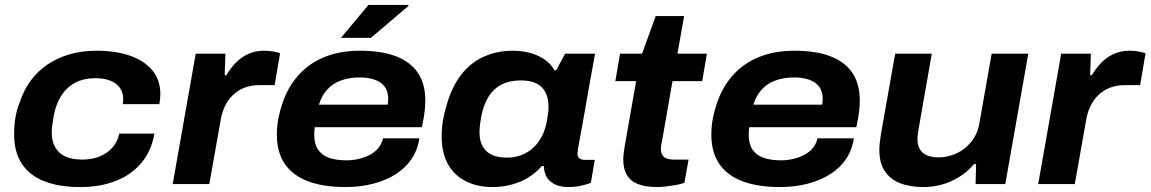

<svg xmlns="http://www.w3.org/2000/svg" viewBox="-20 -744 4650 776"><path d="M305 12Q219 12 159 -11.5Q99 -35 68 -82.5Q37 -130 37 -201Q37 -237 42.5 -269.5Q48 -302 60 -331Q76 -380 104 -418Q132 -456 171.5 -483Q211 -510 261 -524.5Q311 -539 371 -539Q447 -539 505 -519Q563 -499 595.5 -460Q628 -421 628 -364Q628 -354 627 -344Q626 -334 624 -323H476Q477 -328 477.5 -333Q478 -338 478 -344Q478 -370 464.5 -389Q451 -408 425.5 -418Q400 -428 366 -428Q318 -428 283.5 -409.5Q249 -391 227.5 -357Q206 -323 197 -276Q195 -261 193 -249.5Q191 -238 190 -229Q189 -220 189 -209Q189 -174 203 -149Q217 -124 244.5 -111.5Q272 -99 313 -99Q352 -99 383.5 -112Q415 -125 435.5 -149Q456 -173 462 -204H604Q592 -133 550.5 -84.5Q509 -36 446 -12Q383 12 305 12Z M678 0 771 -527H891L888 -440H895Q911 -468 933 -490.5Q955 -513 983.5 -526Q1012 -539 1046 -539Q1066 -539 1083 -536Q1100 -533 1112 -529L1090 -400H1030Q995 -400 968 -389.5Q941 -379 921 -359.5Q901 -340 888.5 -313.5Q876 -287 871 -254L826 0Z M1376 12Q1288 12 1226 -11Q1164 -34 1131.5 -81Q1099 -128 1099 -200Q1099 -235 1105.5 -267.5Q1112 -300 1122 -328Q1144 -393 1186.5 -440.5Q1229 -488 1291.5 -513.5Q1354 -539 1435 -539Q1522 -539 1580.5 -516.5Q1639 -494 1669 -449.5Q1699 -405 1699 -337Q1699 -320 1696.5 -295.5Q1694 -271 1685 -230H1252Q1251 -222 1250.5 -214Q1250 -206 1250 -199Q1250 -163 1265 -140Q1280 -117 1309 -106.5Q1338 -96 1381 -96Q1405 -96 1429 -101.5Q1453 -107 1473.5 -117.5Q1494 -128 1508.5 -145Q1523 -162 1528 -185H1675Q1668 -138 1643.5 -101.5Q1619 -65 1579.5 -40Q1540 -15 1488.5 -1.5Q1437 12 1376 12ZM1269 -321H1547Q1548 -328 1548.5 -334Q1549 -340 1549 -345Q1549 -375 1534.5 -394Q1520 -413 1494 -422Q1468 -431 1434 -431Q1391 -431 1357.5 -418.5Q1324 -406 1302 -381.5Q1280 -357 1269 -321ZM1358 -591 1469 -724H1630L1631 -720L1479 -591Z M1971 12Q1909 12 1862.5 -11.5Q1816 -35 1790.5 -80.5Q1765 -126 1765 -194Q1765 -226 1770 -256Q1775 -286 1784 -315Q1805 -392 1843.5 -441.5Q1882 -491 1935.5 -515Q1989 -539 2052 -539Q2089 -539 2121 -530.5Q2153 -522 2179 -505Q2205 -488 2221 -460H2228L2264 -527H2385L2362 -400Q2354 -352 2346.5 -311.5Q2339 -271 2333.5 -238Q2328 -205 2323 -180.5Q2318 -156 2316 -142Q2314 -128 2314 -124Q2314 -111 2321.5 -104.5Q2329 -98 2342 -98H2384L2368 -5Q2356 0 2331 6Q2306 12 2277 12Q2246 12 2224.5 2Q2203 -8 2190 -27Q2185 -37 2181.5 -48.5Q2178 -60 2178 -73H2170Q2132 -30 2080.5 -9Q2029 12 1971 12ZM2029 -107Q2061 -107 2088 -117.5Q2115 -128 2136 -147.5Q2157 -167 2171 -195Q2185 -223 2191 -258Q2193 -271 2194.5 -281Q2196 -291 2196.5 -298.5Q2197 -306 2197 -312Q2197 -347 2184.5 -371Q2172 -395 2147.5 -407Q2123 -419 2085 -419Q2040 -419 2007.5 -402.5Q1975 -386 1954.5 -353Q1934 -320 1925 -273Q1922 -256 1920.5 -244Q1919 -232 1918.5 -224Q1918 -216 1918 -209Q1918 -160 1945.5 -133.5Q1973 -107 2029 -107Z M2637 12Q2589 12 2558.5 0Q2528 -12 2513.5 -37Q2499 -62 2499 -99Q2499 -110 2500.5 -123.5Q2502 -137 2505 -154L2551 -416H2467L2486 -527H2575L2630 -679H2745L2718 -527H2837L2818 -416H2698L2655 -170Q2653 -164 2652 -155Q2651 -146 2651 -141Q2651 -121 2663 -110Q2675 -99 2704 -99H2763L2746 -5Q2733 0 2713 3.5Q2693 7 2673 9.5Q2653 12 2637 12Z M3132 12Q3044 12 2982 -11Q2920 -34 2887.5 -81Q2855 -128 2855 -200Q2855 -235 2861.5 -267.5Q2868 -300 2878 -328Q2900 -393 2942.5 -440.5Q2985 -488 3047.5 -513.5Q3110 -539 3191 -539Q3278 -539 3336.5 -516.5Q3395 -494 3425 -449.5Q3455 -405 3455 -337Q3455 -320 3452.5 -295.5Q3450 -271 3441 -230H3008Q3007 -222 3006.5 -214Q3006 -206 3006 -199Q3006 -163 3021 -140Q3036 -117 3065 -106.5Q3094 -96 3137 -96Q3161 -96 3185 -101.5Q3209 -107 3229.5 -117.5Q3250 -128 3264.5 -145Q3279 -162 3284 -185H3431Q3424 -138 3399.5 -101.5Q3375 -65 3335.5 -40Q3296 -15 3244.5 -1.5Q3193 12 3132 12ZM3025 -321H3303Q3304 -328 3304.5 -334Q3305 -340 3305 -345Q3305 -375 3290.5 -394Q3276 -413 3250 -422Q3224 -431 3190 -431Q3147 -431 3113.5 -418.5Q3080 -406 3058 -381.5Q3036 -357 3025 -321Z M3713 12Q3657 12 3617 -4Q3577 -20 3555.5 -53Q3534 -86 3534 -138Q3534 -153 3536 -170Q3538 -187 3541 -205L3598 -527H3746L3692 -219Q3691 -209 3689.5 -200Q3688 -191 3688 -183Q3688 -156 3698.5 -139.5Q3709 -123 3728 -115.5Q3747 -108 3774 -108Q3802 -108 3829.5 -117.5Q3857 -127 3879 -144.5Q3901 -162 3917 -187.5Q3933 -213 3938 -244L3988 -527H4136L4043 0H3923L3925 -81H3917Q3891 -50 3857 -29Q3823 -8 3786.5 2Q3750 12 3713 12Z M4176 0 4269 -527H4389L4386 -440H4393Q4409 -468 4431 -490.5Q4453 -513 4481.5 -526Q4510 -539 4544 -539Q4564 -539 4581 -536Q4598 -533 4610 -529L4588 -400H4528Q4493 -400 4466 -389.5Q4439 -379 4419 -359.5Q4399 -340 4386.5 -313.5Q4374 -287 4369 -254L4324 0Z"/></svg>

Font: Archivo SemiExpanded
Style: Bold Italic
Weight: 700
Width: 6
Italic angle: -10°
Designer: Hector Gatti
Foundry: Omnibus-Type
Version: Version 2.001